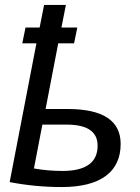

<svg xmlns="http://www.w3.org/2000/svg" viewBox="-20 -745 566 775"><path d="M467 -164Q467 -79 406.5 -34.5Q346 10 229 10Q122 10 19 -10L127 -570H70L83 -634H140L158 -725H246L228 -634H292L279 -570H215L164 -305H253Q467 -305 467 -164ZM151 -242 117 -65Q173 -55 232 -55Q374 -55 374 -157Q374 -242 249 -242Z"/></svg>

Font: Libra Sans
Style: Italic
Weight: 400
Italic angle: -12°
Foundry: Context Ltd
Version: Version 1.002